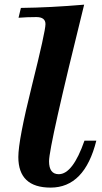

<svg xmlns="http://www.w3.org/2000/svg" viewBox="-20 -810 445 839"><path d="M201.2 9.8Q60.1 9.8 60.1 -124Q60.1 -197.8 119.4 -435.5Q178.7 -673.3 178.7 -704.6Q178.7 -735.4 138.7 -735.4Q98.1 -735.4 61 -732.4L71.3 -775.4Q199.7 -776.9 347.7 -789.6Q194.3 -170.9 194.3 -105.5Q194.3 -48.8 236.8 -48.8Q297.9 -48.8 349.1 -195.3H400.9Q349.6 9.8 201.2 9.8Z"/></svg>

Font: Munson
Style: Bold Italic
Weight: 700
Italic angle: -12°
Designer: Paul James MIller
Foundry: High-Logic / Made with FontCreator
Version: Version 2.10;May 5, 2019;FontCreator 11.5.0.2430 64-bit